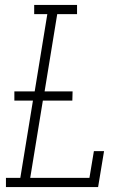

<svg xmlns="http://www.w3.org/2000/svg" viewBox="-20 -755 540 775"><path d="M4 0V-37H62L113 -349H38V-386H120L171 -698H118V-735H291V-698H211L160 -386H273L272 -349H153L102 -37H341L359 -145H400L376 0Z"/></svg>

Font: Iosevka Curly Slab Extralight
Style: Italic
Weight: 200
Italic angle: -9°
Monospace: yes
Designer: Belleve Invis
Foundry: Belleve Invis
Version: Version 22.1.2; ttfautohint (v1.8.4)